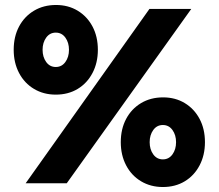

<svg xmlns="http://www.w3.org/2000/svg" viewBox="-20 -736 878 771"><path d="M83 0 580 -700H748L248 0ZM634 15Q585 15 546.5 -8Q508 -31 486.5 -72Q465 -113 465 -165Q465 -218 486.5 -258.5Q508 -299 546.5 -322Q585 -345 635 -345Q684 -345 722 -322Q760 -299 781.5 -258.5Q803 -218 803 -165Q803 -113 781.5 -72Q760 -31 722 -8Q684 15 634 15ZM634 -96Q658 -96 672.5 -116Q687 -136 687 -165Q687 -194 672.5 -214Q658 -234 634 -234Q610 -234 595.5 -214Q581 -194 581 -165Q581 -136 595.5 -116Q610 -96 634 -96ZM204 -356Q155 -356 116.5 -379Q78 -402 56.5 -443Q35 -484 35 -536Q35 -589 56.5 -629.5Q78 -670 116.5 -693Q155 -716 205 -716Q254 -716 292 -693Q330 -670 351.5 -629.5Q373 -589 373 -536Q373 -484 351.5 -443Q330 -402 292 -379Q254 -356 204 -356ZM204 -467Q228 -467 242.5 -487Q257 -507 257 -536Q257 -565 242.5 -585Q228 -605 204 -605Q180 -605 165.5 -585Q151 -565 151 -536Q151 -507 165.5 -487Q180 -467 204 -467Z"/></svg>

Font: Figtree Black
Style: Regular
Weight: 900
Designer: Erik Kennedy
Foundry: Erik Kennedy
Version: Version 2.001;gftools[0.9.30]